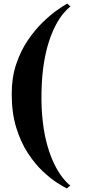

<svg xmlns="http://www.w3.org/2000/svg" viewBox="-20 -855 472 1066"><path d="M45 -334Q45 -424.5 69.8 -498.2Q94.5 -572 133.2 -629.5Q172 -687 214.8 -728.8Q257.5 -770.5 294.8 -797Q332 -823.5 353 -835L371.5 -819Q352.5 -805 331.2 -779.5Q310 -754 289.5 -715.5Q269 -677 251.8 -624.2Q234.5 -571.5 223.5 -502.8Q212.5 -434 210.5 -347.5Q208.5 -254.5 217.5 -179.2Q226.5 -104 243.5 -45.2Q260.5 13.5 282 57Q303.5 100.5 326.5 129.8Q349.5 159 370.5 175.5L351 191Q332.5 182.5 296.2 159.2Q260 136 217 95.5Q174 55 134.8 -4.8Q95.5 -64.5 70.2 -146.2Q45 -228 45 -334Z"/></svg>

Font: Merriweather 144pt Black
Style: Regular
Weight: 900
Version: Version 2.100